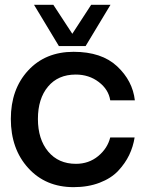

<svg xmlns="http://www.w3.org/2000/svg" viewBox="-20 -770 609 796"><path d="M121.1 -750H201.2L279.8 -629.9L357.9 -750H438L335 -579.1H224.1ZM285.2 5.9Q168.9 5.9 96.9 -73.5Q24.9 -152.8 24.9 -276.9Q24.9 -399.9 96.4 -477.5Q168 -555.2 285.2 -555.2Q401.4 -555.2 465.6 -495.1Q529.8 -435.1 539.1 -354H437Q430.2 -398.9 389.6 -429.9Q349.1 -460.9 293.9 -460.9Q220.7 -460.9 179 -410.9Q137.2 -360.8 137.2 -276.9Q137.2 -192.9 179.7 -141.8Q222.2 -90.8 294.9 -90.8Q348.1 -90.8 387 -122.8Q425.8 -154.8 437 -200.2H538.1Q532.2 -162.1 515.6 -127.4Q499 -92.8 470 -61.8Q440.9 -30.8 393.1 -12.5Q345.2 5.9 285.2 5.9Z"/></svg>

Font: Oakes Grotesk
Style: Medium
Weight: 500
Designer: Samuel Oakes
Foundry: Samuel Oakes
Version: Version 1.0 | wf-rip DC20170320